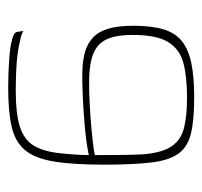

<svg xmlns="http://www.w3.org/2000/svg" viewBox="-33 -470 506 481"><g transform="rotate(-90 220.5 -229.0)"><path d="M218 4Q161 4 127.5 -4Q94 -12 77 -35Q60 -58 54.5 -103Q49 -148 49 -221Q49 -300 57 -348Q65 -396 86 -420.5Q107 -445 145 -453.5Q183 -462 242 -462Q277 -462 312.5 -459.5Q348 -457 363 -452Q380 -448 381.5 -440Q383 -432 384 -424Q382 -425 379 -426.5Q376 -428 371.5 -429.5Q367 -431 360 -432Q346 -436 326 -438.5Q306 -441 282.5 -442Q259 -443 232 -443Q177 -443 145 -433Q113 -423 98 -400Q83 -377 78 -336Q77 -326 75.5 -309.5Q74 -293 73.5 -279Q73 -265 73 -260Q101 -266 138.5 -269.5Q176 -273 215.5 -275Q255 -277 288 -276Q313 -275 333 -269Q353 -263 367.5 -249.5Q382 -236 389.5 -211.5Q397 -187 397 -148Q397 -103 388 -73Q379 -43 358 -26.5Q337 -10 302.5 -3Q268 4 218 4ZM217 -14Q269 -14 303.5 -23Q338 -32 356 -61Q374 -90 374 -150Q374 -187 365.5 -209.5Q357 -232 337.5 -243.5Q318 -255 285 -258Q263 -260 230.5 -259Q198 -258 165 -255.5Q132 -253 106.5 -250Q81 -247 73 -245Q73 -238 73 -215Q73 -192 73.5 -166Q74 -140 75 -123Q79 -76 95 -52.5Q111 -29 141 -21.5Q171 -14 217 -14Z"/></g></svg>

Font: Genos Thin Thin
Style: Regular
Weight: 250
Version: Version 1.010